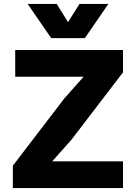

<svg xmlns="http://www.w3.org/2000/svg" viewBox="-20 -951 690 971"><path d="M45 0V-113L306 -454L403 -563H251H57V-698H602V-585L341 -244L244 -135H396H602V0ZM120 -931H267L324 -839L382 -931H528L409 -758H239Z"/></svg>

Font: Azeret Mono
Style: Bold
Weight: 700
Designer: Martin Vácha
Foundry: Displaay
Version: Version 1.002